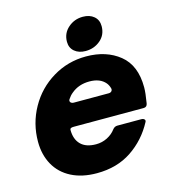

<svg xmlns="http://www.w3.org/2000/svg" viewBox="-116 -874 880 981"><g transform="rotate(-15 324.0 -383.5)"><path d="M26 -221Q26 -317 72 -399.5Q118 -482 198.5 -530.5Q279 -579 375 -579Q482 -579 552 -522.5Q622 -466 622 -350Q622 -320 613 -267Q610 -248 592 -248H222Q212 -248 207 -245.5Q202 -243 202 -237Q202 -187 229.5 -159.5Q257 -132 310 -132Q342 -132 369.5 -146Q397 -160 414 -183Q424 -196 439 -196H565Q576 -196 581.5 -190.5Q587 -185 583 -177Q538 -92 460.5 -40Q383 12 276 12Q198 12 141.5 -17Q85 -46 55.5 -99Q26 -152 26 -221ZM439 -367Q449 -367 454.5 -373Q460 -379 458 -388Q453 -406 443 -418Q415 -451 359 -451Q302 -451 263 -418Q249 -407 238 -390Q235 -386 235 -381Q235 -375 240.5 -371Q246 -367 254 -367ZM301 -676Q301 -721 334 -750Q367 -779 412 -779Q448 -779 470.5 -760Q493 -741 493 -708Q493 -662 460 -634Q427 -606 382 -606Q346 -606 323.5 -625Q301 -644 301 -676Z"/></g></svg>

Font: Open Sauce Two Black Italic
Style: Regular
Weight: 900
Italic angle: -10°
Designer: Alfredo Marco Pradil
Foundry: Creative Sauce Fz LLC
Version: Version 1.477